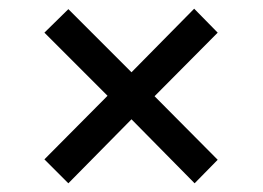

<svg xmlns="http://www.w3.org/2000/svg" viewBox="-20 -579 604 441"><path d="M137 -158 82 -213 227 -359 82 -504 137 -558 282 -413 426 -559 480 -504 335 -358 480 -212 427 -158 282 -305Z"/></svg>

Font: Noto Serif Gujarati ExtraBold
Style: Regular
Weight: 800
Version: Version 2.102